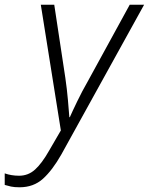

<svg xmlns="http://www.w3.org/2000/svg" viewBox="-124 -552 631 814"><path d="M-41 242Q18 242 58 206Q98 170 136 103L487 -532H426L247 -205Q225 -167 203.5 -122.5Q182 -78 172 -55H170Q168 -82 164 -128Q160 -174 153 -222L106 -532H49L134 1L84 87Q54 140 25 166.5Q-4 193 -43 193Q-76 193 -104 183V232Q-91 236 -77 239Q-63 242 -41 242Z"/></svg>

Font: Noto Sans UI Light
Style: Italic
Weight: 300
Italic angle: -12°
Designer: Monotype Design Team
Foundry: Monotype Imaging Inc.
Version: Version 1.901